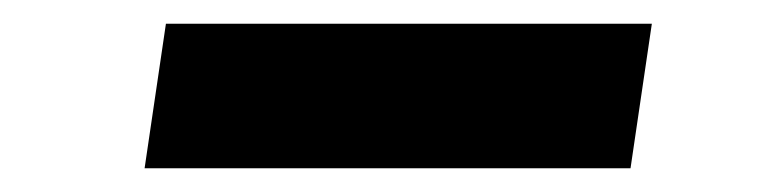

<svg xmlns="http://www.w3.org/2000/svg" viewBox="-20 -438 652 162"><path d="M102 -296 120 -418H530L512 -296Z"/></svg>

Font: Merriweather Sans ExtraBold
Style: Italic
Weight: 800
Italic angle: -7.5°
Designer: Eben Sorkin
Foundry: Eben Sorkin
Version: Version 2.001; ttfautohint (v1.8.3)